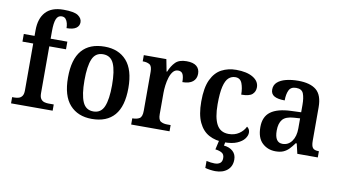

<svg xmlns="http://www.w3.org/2000/svg" viewBox="-92 -996 2605 1459"><g transform="rotate(10 1210.0 -266.0)"><path d="M20 0V-48H38Q54 -48 70 -52.5Q86 -57 96.5 -71.5Q107 -86 107 -116V-477H24V-536H107V-579Q107 -670 152.5 -720Q198 -770 290 -770Q373 -770 403 -749Q433 -728 433 -698Q433 -669 409 -652.5Q385 -636 336 -636Q336 -654 331.5 -673Q327 -692 316 -705Q305 -718 285 -718Q256 -718 243.5 -688Q231 -658 231 -593V-536H360V-477H231V-116Q231 -86 241.5 -71.5Q252 -57 268 -52.5Q284 -48 300 -48H341V0Z M644 10Q536 10 474 -59Q412 -128 412 -269Q412 -410 471.5 -479Q531 -548 647 -548Q755 -548 816.5 -479Q878 -410 878 -269Q878 -128 818.5 -59Q759 10 644 10ZM646 -48Q705 -48 728.5 -104Q752 -160 752 -269Q752 -379 728 -434Q704 -489 645 -489Q586 -489 562.5 -434Q539 -379 539 -269Q539 -160 563 -104Q587 -48 646 -48Z M947 0V-48H950Q982 -48 1002.5 -60.5Q1023 -73 1023 -120V-420Q1023 -464 1003.5 -476Q984 -488 953 -488H950V-536H1124L1142 -443H1146Q1165 -490 1193.5 -518.5Q1222 -547 1279 -547Q1331 -547 1356 -526Q1381 -505 1381 -468Q1381 -429 1354 -407Q1327 -385 1274 -385Q1274 -426 1264 -446Q1254 -466 1228 -466Q1204 -466 1188.5 -447Q1173 -428 1164 -399Q1155 -370 1151 -338Q1147 -306 1147 -280V-115Q1147 -71 1167 -59.5Q1187 -48 1215 -48H1243V0Z M1666 10Q1599 10 1548.5 -17Q1498 -44 1469.5 -104.5Q1441 -165 1441 -265Q1441 -373 1470.5 -434.5Q1500 -496 1550 -522Q1600 -548 1662 -548Q1744 -548 1791.5 -519.5Q1839 -491 1839 -444Q1839 -411 1816 -390Q1793 -369 1731 -369Q1731 -419 1717 -455.5Q1703 -492 1665 -492Q1635 -492 1613 -472Q1591 -452 1579 -403Q1567 -354 1567 -266Q1567 -163 1595.5 -110.5Q1624 -58 1688 -58Q1734 -58 1767.5 -80.5Q1801 -103 1817 -137Q1839 -122 1839 -94Q1839 -71 1821 -47Q1803 -23 1765 -6.5Q1727 10 1666 10ZM1637 238Q1622 238 1599 235Q1576 232 1559 227V173Q1595 181 1622 181Q1649 181 1664.5 169Q1680 157 1680 130Q1680 101 1660 89.5Q1640 78 1610 75L1629 -9H1678L1669 35Q1713 39 1739 63Q1765 87 1765 127Q1765 179 1730 208.5Q1695 238 1637 238Z M2062 10Q2001 10 1959 -29.5Q1917 -69 1917 -152Q1917 -232 1969 -270.5Q2021 -309 2126 -313L2203 -316V-373Q2203 -427 2190.5 -459.5Q2178 -492 2134 -492Q2093 -492 2078.5 -461.5Q2064 -431 2064 -383Q2010 -383 1983 -398.5Q1956 -414 1956 -448Q1956 -483 1980.5 -505Q2005 -527 2047 -537.5Q2089 -548 2140 -548Q2233 -548 2280 -509Q2327 -470 2327 -376V-119Q2327 -78 2339.5 -63Q2352 -48 2383 -48H2387V0H2229L2211 -77H2203Q2183 -49 2164.5 -30Q2146 -11 2122 -0.5Q2098 10 2062 10ZM2104 -55Q2149 -55 2176 -92.5Q2203 -130 2203 -191V-269L2156 -266Q2093 -262 2068.5 -232.5Q2044 -203 2044 -147Q2044 -55 2104 -55Z"/></g></svg>

Font: Noto Serif Tamil SemiCondensed SemiBold
Style: Italic
Weight: 600
Width: 4
Italic angle: -12°
Designer: Indian Type Foundry, Tom Grace, and the Monotype Design Team
Foundry: Monotype Imaging Inc.
Version: Version 2.003; ttfautohint (v1.8.4.7-5d5b)